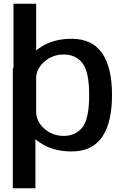

<svg xmlns="http://www.w3.org/2000/svg" viewBox="-20 -805 663 1025"><path d="M48.5 200H169V-441H48.5ZM52 0H162.5L173 -93V-785H52ZM361.5 3.5Q472 3.5 525 -73.5Q578 -150.5 578 -297.5Q578 -445 525 -521.5Q472 -598 361.5 -598Q261.5 -598 190.8 -549Q120 -500 120 -445L173 -386.5Q173 -437 216.5 -475.5Q260 -514 320 -514Q384 -514 420 -468.2Q456 -422.5 456 -297Q456 -171 420 -125.2Q384 -79.5 320 -79.5Q260 -79.5 216.5 -118.2Q173 -157 173 -208.5L120 -148.5Q120 -94 190.8 -45.2Q261.5 3.5 361.5 3.5Z"/></svg>

Font: Anybody Thin Medium
Style: Regular
Weight: 500
Version: Version 1.113;gftools[0.9.25]